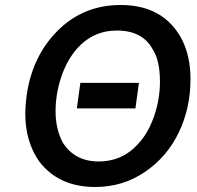

<svg xmlns="http://www.w3.org/2000/svg" viewBox="-20 -737 788 767"><path d="M521 -304 535 -406H301L287 -304ZM374 -92Q279 -92 231 -167Q202 -222 202 -292Q202 -361 224 -427.5Q246 -494 286 -541Q351 -615 447 -615Q549 -615 590 -540Q619 -495 619 -411Q619 -342 596.5 -275.5Q574 -209 536 -167Q472 -92 374 -92ZM360 10Q471 10 559.5 -50.5Q648 -111 694.5 -208.5Q741 -306 741 -420Q741 -555 667.5 -636Q594 -717 462 -717Q313 -717 210.5 -614.5Q108 -512 86 -353Q81 -313 81 -284Q81 -172 136 -93Q214 10 360 10Z"/></svg>

Font: Brisa Sans Medium
Style: Italic
Weight: 600
Italic angle: -8°
Designer: Dalton Maag Ltd
Foundry: Dalton Maag Ltd
Version: Version 1.101;July 10, 2019;FontCreator 11.5.0.2425 64-bit